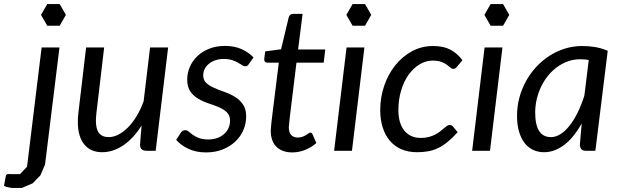

<svg xmlns="http://www.w3.org/2000/svg" viewBox="-96 -739 3036 941"><path d="M195.5 -506.5 128.5 37.5 124.5 68 102 120.5 64 159.5 11.5 182H-22H-39.5L-64.5 177L-76.5 172L-67.5 124L-65 117.5L-58 114H-51H-47.5L-39 114.5H-33.5H2L36.5 78L41.5 37.5L108 -506.5ZM227 -666 196.5 -719H135.5L105 -666L135.5 -613H196.5Z M414.5 -506.5 376.5 -184.5Q375.5 -174.5 374.8 -165.5Q374 -156.5 374 -148Q374 -107 389.2 -87Q404.5 -67 437.5 -67Q460.5 -67 484.8 -79.5Q509 -92 531.8 -115Q554.5 -138 574 -170.5Q593.5 -203 608 -243L639.5 -506.5H728L667 0H623Q607.5 0 599 -7Q590.5 -14 590.5 -28.5Q590.5 -29 591 -37.5Q591.5 -46 592.2 -56Q593 -66 593.8 -74.5Q594.5 -83 594.5 -83.5L598 -124Q557.5 -59.5 507.5 -26.2Q457.5 7 404.5 7Q348 7 316.8 -31.5Q285.5 -70 285.5 -142Q285.5 -152 286 -162.5Q286.5 -173 288 -184.5L326 -506.5Z M1124 -425.5Q1120 -419.5 1116 -416.8Q1112 -414 1106 -414Q1099 -414 1090.8 -419.5Q1082.5 -425 1070.8 -431.8Q1059 -438.5 1042 -444.2Q1025 -450 1001 -450Q978.5 -450 960 -443.8Q941.5 -437.5 928 -426.5Q914.5 -415.5 907.2 -400.8Q900 -386 900 -369.5Q900 -346 915.5 -332Q931 -318 954.5 -307.8Q978 -297.5 1005.2 -288Q1032.5 -278.5 1056 -264Q1079.5 -249.5 1095 -227Q1110.5 -204.5 1110.5 -168.5Q1110.5 -133.5 1096.8 -101.5Q1083 -69.5 1057.2 -45.2Q1031.5 -21 995.2 -6.5Q959 8 914 8Q865.5 8 828.2 -9.2Q791 -26.5 767.5 -53.5L789.5 -87.5Q793.5 -94 799 -97.5Q804.5 -101 813 -101Q821 -101 829 -94Q837 -87 849 -78.2Q861 -69.5 879.2 -62.5Q897.5 -55.5 925.5 -55.5Q950 -55.5 969.8 -63Q989.5 -70.5 1003.2 -83Q1017 -95.5 1024.2 -112.2Q1031.5 -129 1031.5 -148Q1031.5 -173.5 1016 -188.5Q1000.5 -203.5 977 -213.5Q953.5 -223.5 926.5 -232.2Q899.5 -241 876 -254.8Q852.5 -268.5 837 -290.5Q821.5 -312.5 821.5 -349Q821.5 -381 834.2 -410.8Q847 -440.5 871 -463.5Q895 -486.5 929.2 -500.2Q963.5 -514 1006.5 -514Q1052 -514 1086.8 -498.8Q1121.5 -483.5 1146.5 -457.5Z M1231 -95.5Q1231 -98.5 1231.2 -103.2Q1231.5 -108 1232.2 -117Q1233 -126 1234.5 -140.5Q1236 -155 1239 -178.5L1270.5 -432H1214Q1207.5 -432 1203.2 -435.8Q1199 -439.5 1199 -447.5Q1199 -449 1199.5 -453.5Q1200 -458 1200.8 -463.8Q1201.5 -469.5 1202.2 -475.5Q1203 -481.5 1203.5 -487L1281.5 -497.5L1319 -654Q1321 -661.5 1326.5 -666.2Q1332 -671 1340 -671H1387L1365 -496.5H1498L1490.5 -432H1357L1326.5 -183Q1324 -162.5 1322.8 -150Q1321.5 -137.5 1320.8 -130Q1320 -122.5 1319.8 -119.5Q1319.5 -116.5 1319.5 -115Q1319.5 -89.5 1331.2 -77.2Q1343 -65 1363.5 -65Q1376.5 -65 1386.5 -68.8Q1396.5 -72.5 1403.8 -77Q1411 -81.5 1416 -85.2Q1421 -89 1425 -89Q1429 -89 1431.2 -87Q1433.5 -85 1436 -80.5L1454.5 -38Q1430.5 -16.5 1399.2 -4.2Q1368 8 1336.5 8Q1288 8 1260 -18.5Q1232 -45 1231 -95.5Z M1690 -506.5 1629 0H1541.5L1602.5 -506.5ZM1723.5 -666 1693 -719H1632L1601.5 -666L1632 -613H1693Z M2147 -91Q2121 -62.5 2097.8 -43.5Q2074.5 -24.5 2051 -13.2Q2027.5 -2 2002.2 2.5Q1977 7 1948 7Q1904 7 1870.2 -8Q1836.5 -23 1813.8 -50.2Q1791 -77.5 1779.2 -115.8Q1767.5 -154 1767.5 -200Q1767.5 -261.5 1786.8 -318Q1806 -374.5 1840.5 -418Q1875 -461.5 1922.5 -487.5Q1970 -513.5 2027 -513.5Q2077 -513.5 2111 -495.8Q2145 -478 2170.5 -444L2142.5 -410.5Q2139.5 -406.5 2135 -404Q2130.5 -401.5 2125 -401.5Q2118 -401.5 2111.2 -407.8Q2104.5 -414 2093.8 -421.8Q2083 -429.5 2066.8 -435.8Q2050.5 -442 2025 -442Q1990.5 -442 1959.8 -423.2Q1929 -404.5 1906 -372Q1883 -339.5 1869.8 -295Q1856.5 -250.5 1856.5 -199.5Q1856.5 -168.5 1863.5 -143.2Q1870.5 -118 1884.5 -100.2Q1898.5 -82.5 1918.8 -72.8Q1939 -63 1966 -63Q1988.5 -63 2006 -67.8Q2023.5 -72.5 2037 -79.5Q2050.5 -86.5 2060.8 -94.8Q2071 -103 2079.2 -110Q2087.5 -117 2094.2 -121.8Q2101 -126.5 2108 -126.5Q2118 -126.5 2125 -118L2147 -91Z M2366.5 -506.5 2305.5 0H2218L2279 -506.5ZM2400 -666 2369.5 -719H2308.5L2278 -666L2308.5 -613H2369.5Z M2822 0H2776Q2758.5 0 2752.2 -9Q2746 -18 2746 -31L2755 -133.5Q2737 -101.5 2716.2 -75.5Q2695.5 -49.5 2672.2 -31.2Q2649 -13 2623.5 -3Q2598 7 2570.5 7Q2540.5 7 2516 -4.8Q2491.5 -16.5 2474.2 -39.2Q2457 -62 2447.5 -95.2Q2438 -128.5 2438 -171.5Q2438 -216.5 2449.2 -259.2Q2460.5 -302 2481.2 -340Q2502 -378 2531 -409.8Q2560 -441.5 2595.8 -464.8Q2631.5 -488 2672.5 -500.8Q2713.5 -513.5 2758.5 -513.5Q2791 -513.5 2821.8 -508.2Q2852.5 -503 2882.5 -490ZM2604 -67Q2628.5 -67 2652 -82.2Q2675.5 -97.5 2696.5 -124.5Q2717.5 -151.5 2735.8 -188.8Q2754 -226 2768 -270.5L2789.5 -444.5Q2778.5 -447 2767.8 -447.8Q2757 -448.5 2746.5 -448.5Q2716.5 -448.5 2688.5 -438.8Q2660.5 -429 2636 -411.5Q2611.5 -394 2591.5 -369.8Q2571.5 -345.5 2557.2 -316.5Q2543 -287.5 2535 -254.8Q2527 -222 2527 -187.5Q2527 -67 2604 -67Z"/></svg>

Font: LatoHex
Style: Italic
Weight: 400
Italic angle: -7°
Designer: Lukasz Dziedzic
Foundry: tyPoland Lukasz Dziedzic
Version: Version 1.104; Western+Polish opensource